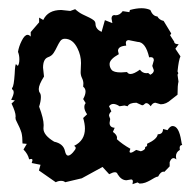

<svg xmlns="http://www.w3.org/2000/svg" viewBox="-20 -458 484 479"><path d="M149.9 -69.8Q154.8 -69.8 161.9 -77.6Q168.9 -85.4 168.9 -88.9Q168.9 -91.8 165 -94.2Q191.9 -107.4 191.9 -137.2Q191.9 -148.9 187.5 -163.6L197.3 -172.9Q190.4 -182.6 190.4 -190.9Q190.4 -197.3 193.8 -200.7L187.5 -210.9Q193.4 -221.7 193.4 -229.5Q193.4 -237.3 187.5 -241.7L188 -249.5Q188 -256.3 184.6 -263.2Q181.2 -270 181.2 -277.8L182.1 -300.8Q182.1 -319.8 173.3 -337.4Q161.6 -361.3 141.6 -361.3Q134.3 -361.3 130.1 -355.2Q126 -349.1 122.3 -341.3Q118.7 -333.5 113.8 -325.9Q108.9 -318.4 100.1 -315.4Q87.4 -311 87.4 -289.1L89.8 -267.1Q76.7 -246.6 76.7 -235.8Q76.7 -230 79.3 -226.6Q82 -223.1 82 -215.8Q82 -205.6 77.6 -191.9Q88.9 -162.1 88.9 -146L88.4 -137.2Q88.4 -120.6 115.2 -104.5Q138.2 -99.6 142.1 -81.1Q144.5 -69.8 149.9 -69.8ZM355 -271.5Q363.8 -275.9 363.8 -282.7L359.9 -293.5L363.8 -307.6Q363.8 -315.4 356 -315.4L352.1 -314.9Q343.3 -353.5 323.2 -353.5L301.3 -357.9Q293.9 -357.9 293.9 -350.6L294.9 -344.2Q274.4 -342.8 274.4 -331.1L276.4 -322.8Q253.4 -310.1 253.4 -298.3Q253.4 -290 258.5 -283.7Q263.7 -277.3 281.7 -277.3L296.9 -278.3Q299.8 -273.4 305.7 -273.4Q314 -273.4 329.1 -284.2Q335.4 -275.4 345.2 -275.4L349.6 -275.9ZM310.5 1.5 311.5 -4.9Q311.5 -10.3 307.1 -10.3L295.4 -8.3Q282.7 -8.3 273.4 -23.4Q272 -28.3 266.6 -28.3Q261.7 -28.3 252.4 -23.4L235.8 -41.5L184.1 -13.2L142.6 -3.4Q139.2 -6.8 132.3 -6.8Q125.5 -6.8 119.1 -3.4L77.1 -32.7L81.1 -46.9L59.1 -51.3L61 -58.1Q61 -61.5 57.6 -61.5L52.7 -60.5Q49.8 -73.7 38.6 -85L46.9 -99.1L36.1 -100.1Q36.1 -116.7 33.7 -126.5Q29.8 -139.2 21.5 -154.8Q18.6 -159.7 18.6 -164.1L19 -168Q19 -178.2 8.8 -199.7L17.1 -207.5L7.8 -209Q14.2 -221.2 14.2 -228Q14.2 -231.9 12 -233.6Q9.8 -235.4 9.8 -237.3Q9.8 -238.3 10.7 -239.3Q14.6 -243.2 16.6 -273.4Q17.6 -297.9 20 -297.9L23.9 -293.9Q25.4 -293.9 26.9 -298.6Q28.3 -303.2 28.3 -310.1Q28.3 -320.3 24.9 -328.6Q26.9 -341.8 34.2 -356.4Q41.5 -371.1 48.8 -371.1Q52.7 -371.1 56.6 -366.7V-377.9L77.6 -402.3V-414.1L87.9 -408.2Q99.6 -433.1 132.8 -433.1L155.3 -430.7L167.5 -435.1Q177.2 -426.3 186.5 -421.9Q195.8 -417.5 202.9 -414.1Q210 -410.6 214.1 -407.2Q218.3 -403.8 218.3 -397.5Q218.8 -385.3 233.4 -378.4L241.7 -407.7L260.3 -400.4L258.3 -411.6Q258.3 -420.4 265.6 -420.4L268.6 -419.9Q278.8 -419.9 286.1 -430.2L302.7 -427.7L304.2 -433.1Q320.3 -437.5 333 -437.5Q345.2 -437.5 355 -433.1Q361.3 -417.5 372.6 -417Q377.4 -408.2 388.2 -405.8L407.2 -374.5L404.3 -370.1L414.6 -354Q414.6 -347.7 425.8 -347.7L417.5 -336.4L430.2 -317.4Q425.8 -308.6 422.9 -279.8L424.8 -275.4L422.9 -271.5L425.3 -254.4Q422.9 -245.6 422.9 -221.7L407.2 -209.5Q394.5 -197.8 380.9 -197.8L367.7 -201.7Q360.8 -201.7 356 -192.9Q350.1 -200.7 345.2 -200.7Q342.3 -200.7 340.1 -198Q337.9 -195.3 334.5 -195.3L320.3 -201.7Q302.7 -201.7 298.3 -192.9L290.5 -194.8L278.3 -192.9Q269.5 -198.7 262.7 -198.7Q256.3 -198.7 252 -192.9L257.8 -180.2Q252 -174.8 252 -169.4L254.9 -161.1L253.4 -151.4Q253.4 -140.1 266.1 -139.2L261.7 -128.9Q272 -121.6 272 -114.3L271.5 -110.8Q285.2 -98.1 305.2 -86.9L303.2 -80.1Q303.2 -77.1 306.2 -77.1Q310.1 -77.1 319.8 -84L331.5 -80.6Q342.3 -84 342.3 -89.4L341.8 -91.3Q347.2 -92.3 347.2 -96.2L346.7 -99.1Q372.1 -110.8 373.5 -123Q386.7 -123 386.7 -136.2L397.9 -133.3Q404.3 -143.6 410.6 -143.6Q426.3 -143.6 432.1 -106.9Q433.1 -99.1 434.6 -96.2Q428.2 -96.2 428.2 -88.9L428.7 -84Q418.9 -78.6 418.9 -67.4L419.9 -60.1Q416.5 -63.5 412.6 -63.5Q407.2 -63.5 403.3 -53.7V-43L390.1 -29.3L387.7 -29.8Q380.9 -29.8 374.5 -17.6Q370.1 -17.1 365.2 -14.2Q360.4 -11.2 354.7 -8.1Q349.1 -4.9 342.5 -2.4Q335.9 0 328.1 0L323.2 -2.9Z"/></svg>

Font: Truetypewriter PolyglOTT
Style: Regular
Weight: 400
Designer: Sergey Beatoff a.k.a. Sam_T
Version: Version 3.76